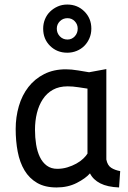

<svg xmlns="http://www.w3.org/2000/svg" viewBox="-20 -815 563 845"><path d="M448 -113Q453 -87 469.5 -76.5Q486 -66 509 -62L504 10Q453 8 421.5 -8Q390 -24 376 -52Q357 -30 318 -10Q279 10 229 10Q178 10 143.5 -10Q109 -30 88 -65Q67 -100 58 -147Q49 -194 49 -247Q49 -300 63 -348Q77 -396 105 -432Q133 -468 174.5 -489Q216 -510 270 -510Q294 -510 324 -505Q354 -500 372 -497L448 -511ZM232 -72Q255 -72 276.5 -78.5Q298 -85 316 -95Q334 -105 346.5 -117Q359 -129 365 -139V-425Q351 -427 325.5 -431Q300 -435 278 -435Q240 -435 213 -420Q186 -405 168.5 -378.5Q151 -352 142.5 -317.5Q134 -283 134 -244Q134 -210 139 -179Q144 -148 155.5 -124Q167 -100 186 -86Q205 -72 232 -72ZM170 -689Q170 -711 178 -730.5Q186 -750 200.5 -764Q215 -778 234 -786.5Q253 -795 276 -795Q321 -795 351.5 -764.5Q382 -734 382 -689Q382 -666 373.5 -646.5Q365 -627 351 -613Q337 -599 317.5 -591Q298 -583 276 -583Q231 -583 200.5 -613Q170 -643 170 -689ZM230 -689Q230 -669 243.5 -655Q257 -641 277 -641Q296 -641 309 -655Q322 -669 322 -689Q322 -708 309 -721.5Q296 -735 277 -735Q257 -735 243.5 -721.5Q230 -708 230 -689Z"/></svg>

Font: Panefresco 500wt
Style: Regular
Weight: 700
Foundry: Campivisivi & Chank Co
Version: Version 1.001